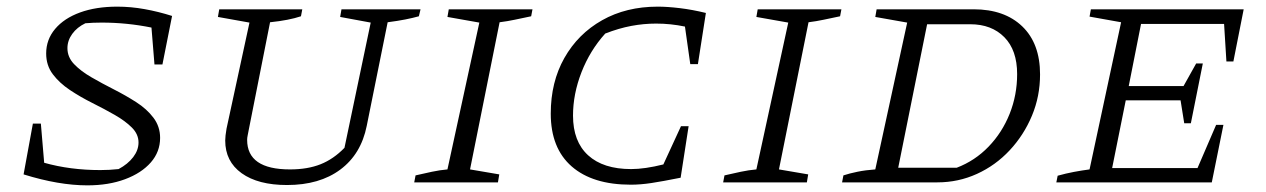

<svg xmlns="http://www.w3.org/2000/svg" viewBox="-20 -549 3812 578"><path d="M445 -355 436 -466Q362 -481 286 -481Q274 -481 261 -480.5Q248 -480 237 -479Q212 -467 197.5 -447Q183 -427 183 -404Q183 -377 203 -356Q223 -335 255 -316.5Q287 -298 322.5 -280Q358 -262 390 -241.5Q422 -221 442 -194.5Q462 -168 462 -134Q462 -92 434 -60Q406 -28 356.5 -9.5Q307 9 243 9Q157 9 51 -24L79 -177H103L113 -59Q191 -37 282 -37Q310 -37 337 -40Q365 -55 381 -76Q397 -97 397 -120Q397 -145 377 -165Q357 -185 325.5 -203Q294 -221 258 -239Q222 -257 190.5 -278Q159 -299 139 -325.5Q119 -352 119 -388Q119 -430 146 -462Q173 -494 221 -511.5Q269 -529 333 -529Q374 -529 415.5 -521.5Q457 -514 498 -501L469 -355Z M844 8Q757 8 707.5 -27.5Q658 -63 658 -126Q658 -139 662 -162L731 -481L636 -498L640 -521H890L886 -500Q868 -494 845 -489.5Q822 -485 793 -482L729 -159Q727 -148 725.5 -141Q724 -134 724 -128Q724 -39 853 -39Q906 -39 945 -54.5Q984 -70 1017 -104L1096 -481L1004 -498L1008 -521H1246L1241 -500Q1223 -495 1200.5 -490.5Q1178 -486 1147 -482L1084 -170Q1067 -85 1004.5 -38.5Q942 8 844 8Z M1227 0 1231 -21Q1257 -27 1280.5 -32Q1304 -37 1327 -39L1423 -481L1327 -498L1331 -521H1583L1579 -500Q1550 -494 1529 -489.5Q1508 -485 1484 -482L1395 -39L1483 -24L1479 0Z M1879 7Q1764 7 1701 -48Q1638 -103 1638 -207Q1638 -302 1679 -374.5Q1720 -447 1792.5 -488Q1865 -529 1960 -529Q1989 -529 2026.5 -524.5Q2064 -520 2105 -510L2081 -356H2058L2042 -469Q1999 -478 1955 -478Q1918 -478 1880.5 -471Q1843 -464 1802 -448Q1756 -397 1730.5 -331.5Q1705 -266 1705 -201Q1705 -123 1750.5 -81.5Q1796 -40 1880 -40Q1921 -40 1977 -54L2030 -169H2053L2029 -14Q1974 -3 1941 2Q1908 7 1879 7Z M2157 0 2161 -21Q2187 -27 2210.5 -32Q2234 -37 2257 -39L2353 -481L2257 -498L2261 -521H2513L2509 -500Q2480 -494 2459 -489.5Q2438 -485 2414 -482L2325 -39L2413 -24L2409 0Z M2911 -521Q3004 -521 3057.5 -469.5Q3111 -418 3111 -325Q3111 -259 3086.5 -200.5Q3062 -142 3019.5 -96.5Q2977 -51 2921 -25.5Q2865 0 2802 0H2515L2519 -21Q2537 -27 2561.5 -32Q2586 -37 2615 -39L2711 -481L2615 -498L2619 -521ZM2860 -44Q2915 -65 2956 -107.5Q2997 -150 3019.5 -206.5Q3042 -263 3042 -326Q3042 -398 3003.5 -437Q2965 -476 2901 -476H2771L2684 -44Z M3160 0 3164 -20Q3189 -27 3213 -31.5Q3237 -36 3260 -39L3355 -482L3260 -499L3264 -521H3724L3693 -364H3672L3665 -477H3415L3378 -290H3543L3581 -358H3601L3565 -178H3545L3534 -247H3369L3328 -43H3585L3641 -173H3663L3628 0Z"/></svg>

Font: Piazzolla SC Light
Style: Italic
Weight: 300
Italic angle: -11.3°
Designer: Juan Pablo del Peral
Foundry: Huerta Tipografica
Version: Version 1.330